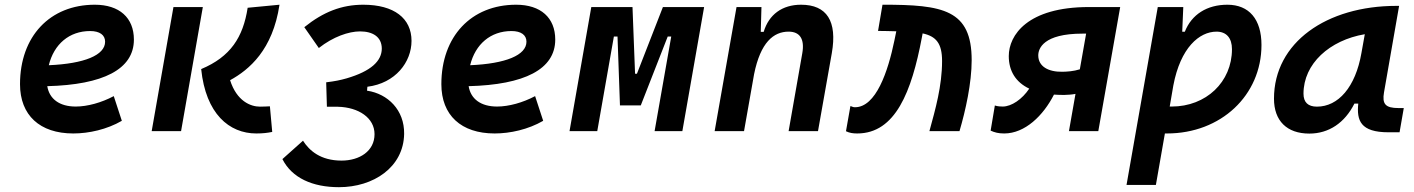

<svg xmlns="http://www.w3.org/2000/svg" viewBox="-20 -547 5899 801"><path d="M295.9 -102.5C228.5 -102.5 186 -133.8 177.2 -187.5C410.2 -193.4 538.6 -257.8 538.6 -381.8C538.6 -473.1 478 -527.3 375.5 -527.3C188 -527.3 63.5 -395 63.5 -195.8C63.5 -66.4 146 9.8 285.6 9.8C350.6 9.8 425.8 -6.8 488.3 -43L454.6 -146C403.3 -118.7 344.7 -102.5 295.9 -102.5ZM183.6 -274.9C205.1 -362.8 269 -417.5 356 -417.5C396 -417.5 418.5 -400.9 418.5 -373C418.5 -316.9 332 -281.2 183.6 -274.9Z M1049.3 9.8C1077.6 9.8 1095.7 7.3 1115.7 3.4L1106 -103.5C1090.3 -103 1085 -102.1 1064.5 -102.1C1025.4 -102.1 967.8 -125 939.9 -212.4C1020 -256.3 1117.7 -338.9 1146 -527.3L1013.2 -514.6C994.1 -391.6 941.9 -310.1 819.3 -258.8C838.4 -72.3 936 9.8 1049.3 9.8ZM612.8 0H735.4L826.2 -517.6H703.6Z M1394 233.9C1538.1 233.9 1663.6 150.9 1666 11.7C1667.5 -88.4 1597.7 -155.3 1512.7 -168.5H1511.2L1512.7 -185.1C1629.9 -199.7 1696.8 -288.1 1696.8 -376.5C1696.8 -470.7 1624 -527.3 1495.6 -527.3C1405.8 -527.3 1329.1 -497.6 1249.5 -433.6L1310.1 -346.7C1369.6 -393.6 1434.6 -416 1481.9 -416C1534.7 -416 1572.3 -393.6 1572.8 -344.7C1572.8 -292.5 1527.8 -250 1426.3 -220.2C1398.9 -212.4 1377 -208 1340.8 -203.6L1343.8 -101.6C1351.1 -101.6 1357.9 -101.6 1363.8 -101.6C1374.5 -101.6 1382.3 -102.1 1389.6 -101.6C1476.1 -99.6 1542.5 -55.2 1542.5 12.7C1542.5 83.5 1480 123 1404.8 123C1317.4 123 1270.5 81.5 1244.1 40L1158.2 116.7C1197.8 195.3 1283.7 233.9 1394 233.9Z M2053.7 -102.5C1986.3 -102.5 1943.8 -133.8 1935.1 -187.5C2168 -193.4 2296.4 -257.8 2296.4 -381.8C2296.4 -473.1 2235.8 -527.3 2133.3 -527.3C1945.8 -527.3 1821.3 -395 1821.3 -195.8C1821.3 -66.4 1903.8 9.8 2043.5 9.8C2108.4 9.8 2183.6 -6.8 2246.1 -43L2212.4 -146C2161.1 -118.7 2102.5 -102.5 2053.7 -102.5ZM1941.4 -274.9C1962.9 -362.8 2026.9 -417.5 2113.8 -417.5C2153.8 -417.5 2176.3 -400.9 2176.3 -373C2176.3 -316.9 2089.8 -281.2 1941.4 -274.9Z M2356 0H2471.7L2541 -394.5H2556.2L2566.4 -107.4H2653.3L2765.6 -394.5H2780.3L2710.9 0H2826.7L2917.5 -517.6H2745.6L2637.2 -239.3H2629.4L2618.7 -517.6H2446.8Z M2961.4 0H3084L3126 -237.8C3152.8 -370.1 3207 -415 3270 -415C3316.9 -415 3337.4 -384.3 3327.1 -325.2L3270 0H3392.6L3450.2 -325.2C3473.6 -458.5 3429.7 -527.3 3321.8 -527.3C3243.2 -527.3 3187.5 -486.3 3166 -414.1H3153.8L3156.7 -517.6H3052.7Z M3857.4 0H3982.9C4008.3 -85.9 4033.7 -200.7 4033.7 -295.9C4033.7 -506.3 3915 -527.8 3661.6 -527.3L3643.1 -418C3655.8 -418 3668 -417.5 3679.7 -417.5C3693.8 -417 3706.5 -417 3719.2 -416.5L3711.4 -378.4C3684.6 -248 3634.3 -99.6 3546.9 -99.6C3537.1 -99.6 3537.1 -102.1 3527.8 -104.5L3509.3 0.5C3524.4 7.8 3538.6 9.8 3556.2 9.8C3715.8 9.8 3783.2 -165 3825.7 -389.6L3829.1 -407.7C3885.3 -395.5 3910.2 -366.2 3910.2 -292.5C3910.2 -188.5 3882.3 -90.8 3857.4 0Z M4419.9 -150.9C4436 -151.4 4451.7 -152.3 4466.8 -155.3L4439.5 0H4562L4653.3 -517.6H4522.5C4266.6 -517.6 4188.5 -400.4 4188.5 -313C4188.5 -251 4217.3 -204.1 4273.9 -177.2C4244.6 -133.3 4200.2 -102.5 4163.1 -102.5C4155.8 -102.5 4141.6 -103 4130.4 -106.9L4112.8 -2C4129.4 5.4 4144.5 9.8 4169.4 9.8C4256.3 9.8 4332.5 -64.9 4377 -152.3C4390.6 -151.4 4404.8 -150.9 4419.9 -150.9ZM4484.9 -257.8C4458 -249.5 4432.1 -248 4412.1 -247.6C4354 -246.6 4311.5 -269.5 4311.5 -315.9C4311.5 -344.2 4332.5 -406.7 4496.1 -406.7H4511.2Z M4802.2 224.6 4839.8 9.8C4842.8 9.8 4845.7 9.8 4848.6 9.8C5073.2 9.8 5242.7 -148.9 5242.7 -359.4C5242.7 -466.8 5190.9 -527.3 5100.6 -527.3C5015.6 -527.3 4951.2 -486.8 4922.9 -414.6H4912.1L4916.5 -517.6H4810.1L4679.7 224.6ZM4859.9 -102.5 4875 -190.4C4904.8 -348.1 4983.4 -415 5055.2 -415C5096.2 -415 5119.6 -388.7 5119.6 -341.8C5119.6 -205.1 5011.7 -102.5 4868.2 -102.5C4865.2 -102.5 4862.3 -102.5 4859.9 -102.5Z M5442.4 10.3C5523.9 10.3 5590.3 -34.7 5630.4 -114.7H5646.5C5639.6 -44.9 5654.8 4.9 5772.9 4.9H5818.8L5836.4 -96.2H5814.5C5759.3 -96.2 5745.6 -113.3 5753.9 -161.6L5816.9 -522.5H5805.7C5514.6 -522.5 5294.9 -370.1 5294.9 -135.3C5294.9 -43 5348.6 10.3 5442.4 10.3ZM5474.1 -102.1C5437 -102.1 5418 -120.1 5418 -156.2C5418 -281.2 5526.9 -379.4 5673.8 -404.3L5659.7 -325.7C5634.8 -183.1 5563 -102.1 5474.1 -102.1Z"/></svg>

Font: Cascadia Code SemiBold
Style: Italic
Weight: 600
Italic angle: -10°
Monospace: yes
Designer: Aaron Bell
Foundry: Saja Typeworks
Version: Version 2404.023